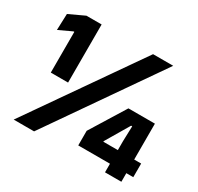

<svg xmlns="http://www.w3.org/2000/svg" viewBox="-139 -805 1002 971"><g transform="rotate(30 362.5 -319.5)"><path d="M91.5 -299.7V-537.6H86.8L10.4 -502L13.9 -597.1L103.7 -639H192.4V-299.7ZM47.8 0 492.8 -639H610.5L166.9 0ZM581.1 0V-181.7L583.9 -270.3H577.6L496.6 -133.5V-102.2L452.3 -129.8H717.2V-50.2H395.8V-135.5L521.9 -339.3H676.6V0Z"/></g></svg>

Font: Anek Bangla Medium
Style: Regular
Weight: 500
Designer: Sulekha Rajkumar (Bangla), Yesha Goshar (Latin)
Foundry: Ek Type
Version: Version 1.003